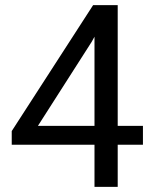

<svg xmlns="http://www.w3.org/2000/svg" viewBox="-20 -731 602 751"><path d="M440.4 -238.8H539.1V-165H440.4V0H349.6V-165H25.9V-218.3L344.2 -710.9H440.4ZM128.4 -238.8H349.6V-587.4L338.9 -567.9Z"/></svg>

Font: Mardoto
Style: Regular
Weight: 400
Designer: Christian Robertson, Vahan Hovhannisyan
Foundry: Google
Version: Version 1.000